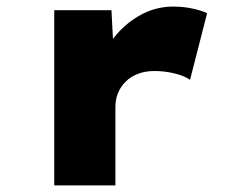

<svg xmlns="http://www.w3.org/2000/svg" viewBox="-20 -564 722 584"><path d="M145 0V-533H319L329 -343L279 -354Q293 -407 327 -450Q361 -493 407.5 -518.5Q454 -544 507 -544Q536 -544 563 -538.5Q590 -533 610 -524L558 -321Q542 -333 511.5 -340.5Q481 -348 450 -348Q421 -348 398.5 -339Q376 -330 361 -314.5Q346 -299 338.5 -280Q331 -261 331 -238V0Z"/></svg>

Font: Lexend Giga ExtraBold
Style: Regular
Weight: 800
Designer: Bonnie Shaver-Troup, Thomas Jockin
Foundry: Lexend
Version: Version 1.007